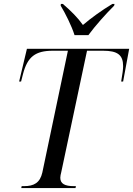

<svg xmlns="http://www.w3.org/2000/svg" viewBox="-20 -964 682 984"><path d="M362 -784H433C469 -833 521 -891 565 -935L567 -944H556C501 -911 446 -871 405 -836C379 -873 343 -909 302 -944H292L291 -935C314 -897 347 -832 362 -784ZM89 0H367L369 -10H358C313 -10 289 -22 289 -53C289 -61 291 -70 294 -82L426 -704H508C582 -704 611 -683 611 -625C611 -609 608 -587 601 -546H611L642 -714H118L78 -546H88L98 -585C121 -673 161 -704 251 -704H328L197 -80C185 -27 154 -10 103 -10H91Z"/></svg>

Font: Noto Serif Display SemiCondensed
Style: Italic
Weight: 400
Width: 4
Italic angle: -12°
Designer: Monotype Design Team
Foundry: Monotype Imaging Inc.
Version: Version 2.009